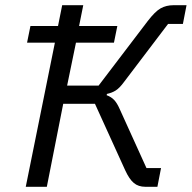

<svg xmlns="http://www.w3.org/2000/svg" viewBox="-20 -718 737 738"><path d="M79 0 191 -554H84L97 -618H203L219 -698H300L284 -618H431L418 -554H272L238 -389H359L547 -636Q576 -674 597.5 -686Q619 -698 647 -698H697L683 -626H626L456 -402Q439 -379 424.5 -370Q410 -361 391 -357L390 -352Q407 -346 418.5 -334Q430 -322 440 -299L543 -72H599L585 0H539Q512 0 494.5 -14.5Q477 -29 461 -64L345 -319H223L160 0Z"/></svg>

Font: IBM Plex Sans
Style: Italic
Weight: 400
Italic angle: -11.31°
Designer: Mike Abbink, Paul van der Laan, Pieter van Rosmalen
Foundry: Bold Monday
Version: Version 3.201